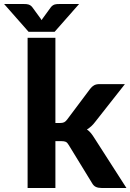

<svg xmlns="http://www.w3.org/2000/svg" viewBox="-80 -933 647 953"><path d="M195 -745.5V-322.5H218Q231 -322.5 238.5 -326.2Q246 -330 253.5 -340L367.5 -492Q376 -503.5 386.8 -509.5Q397.5 -515.5 414 -515.5H540L392 -327.5Q374.5 -304 351.5 -290.5Q363 -282.5 371.5 -272Q380 -261.5 388 -248.5L547.5 0H423.5Q407.5 0 396 -5.2Q384.5 -10.5 377 -24L261 -213.5Q254 -225.5 246.5 -229Q239 -232.5 224 -232.5H195V0H57V-745.5ZM312.5 -913 191 -775H62L-59.5 -913H40.5Q44.5 -913 49.5 -912.8Q54.5 -912.5 60 -911Q65.5 -909.5 70.8 -906.2Q76 -903 80.5 -897L118.5 -845Q121 -842 122.8 -839Q124.5 -836 126.5 -833Q128.5 -836 130.2 -839Q132 -842 134.5 -845L172 -896.5Q176.5 -902.5 181.8 -906Q187 -909.5 192.5 -911Q198 -912.5 203.2 -912.8Q208.5 -913 212.5 -913Z"/></svg>

Font: Lato 2
Style: Regular
Weight: 800
Designer: Lukasz Dziedzic with Adam Twardoch and Botio Nikoltchev
Foundry: tyPoland Lukasz Dziedzic
Version: Version 2.015; 2015-08-06; http://www.latofonts.com/